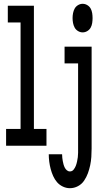

<svg xmlns="http://www.w3.org/2000/svg" viewBox="-20 -765 540 1008"><path d="M12 0V-88H88V-647H21V-735H158V-88H224V0ZM414 -595Q401 -595 389.5 -602Q378 -609 372 -620Q366 -631 363.5 -644Q361 -657 361 -670Q361 -683 363.5 -696Q366 -709 372 -720Q378 -731 389.5 -738Q401 -745 414 -745Q427 -745 438.5 -738Q450 -731 456 -720Q462 -709 464 -696Q466 -683 466 -670Q466 -657 464 -644Q462 -631 456 -620Q450 -609 438.5 -602Q427 -595 414 -595ZM347 223Q328 223 310 214.5Q292 206 279.5 191.5Q267 177 259 159Q251 141 246 122Q241 103 238.5 83.5Q236 64 236 45H306Q306 54 307 63Q308 72 309.5 80.5Q311 89 313.5 98Q316 107 320 115Q324 123 331 129Q338 135 347 135Q359 135 366.5 125.5Q374 116 378 105.5Q382 95 384.5 83.5Q387 72 388.5 60.5Q390 49 390 37.5Q390 26 390 15V-432H319V-520H461V15Q461 37 459.5 59Q458 81 453.5 102.5Q449 124 441.5 144.5Q434 165 421.5 183.5Q409 202 389 212.5Q369 223 347 223Z"/></svg>

Font: Iosevka Curly Slab Semibold
Style: Regular
Weight: 600
Monospace: yes
Designer: Belleve Invis
Foundry: Belleve Invis
Version: Version 22.1.2; ttfautohint (v1.8.4)